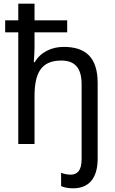

<svg xmlns="http://www.w3.org/2000/svg" viewBox="-20 -780 624 1040"><path d="M376 240C466 240 509 180 509 79V-330C509 -467 446 -526 325 -526C260 -526 200 -498 168 -443H163C164 -465 167 -492 167 -517V-605H344V-670H167V-760H79V-670H8V-605H79V0H167V-258C167 -383 202 -452 312 -452C387 -452 422 -410 422 -324V83C422 147 396 166 363 166C343 166 327 162 311 156V228C326 235 347 240 376 240Z"/></svg>

Font: Noto Sans Thai
Style: Regular
Weight: 400
Designer: Monotype Design Team
Foundry: Monotype Imaging Inc.
Version: Version 1.901